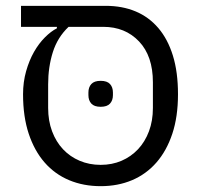

<svg xmlns="http://www.w3.org/2000/svg" viewBox="-20 -626 682 658"><path d="M52 -606H342Q399 -606 444.5 -587Q490 -568 522.5 -530Q555 -492 572.5 -435.5Q590 -379 590 -303Q590 -226 570.5 -167.5Q551 -109 516 -69Q481 -29 432.5 -8.5Q384 12 325 12Q266 12 217 -8.5Q168 -29 133 -69Q98 -109 78.5 -167.5Q59 -226 59 -303Q59 -345 69.5 -382Q80 -419 96.5 -448Q113 -477 134 -498Q155 -519 175 -529V-534H52ZM325 -61Q364 -61 396.5 -75Q429 -89 453 -114.5Q477 -140 490.5 -176Q504 -212 504 -256V-344Q504 -434 456.5 -484Q409 -534 334 -534H215Q177 -498 161 -447Q145 -396 145 -337V-256Q145 -212 158.5 -176Q172 -140 196 -114.5Q220 -89 253 -75Q286 -61 325 -61ZM325 -260Q303 -260 293 -271Q283 -282 283 -300V-309Q283 -327 293 -338Q303 -349 325 -349Q347 -349 357 -338Q367 -327 367 -309V-300Q367 -282 357 -271Q347 -260 325 -260Z"/></svg>

Font: IBM Plex Sans Hebrew
Style: Regular
Weight: 400
Designer: Mike Abbink, Paul van der Laan, Pieter van Rosmalen, Yanek Iontef
Foundry: Bold Monday
Version: Version 1.2